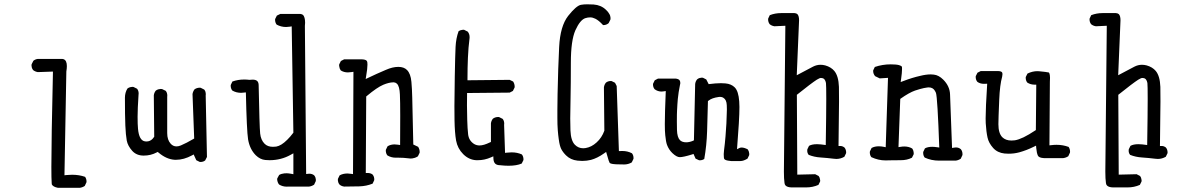

<svg xmlns="http://www.w3.org/2000/svg" viewBox="-20 -752 5540 896"><path d="M219.7 27.3Q219.7 82.5 221.2 101.6L221.7 108.4Q227.5 120.1 250.5 124.5H352.1Q364.3 123 375.5 115.7L383.3 99.1Q383.8 97.2 383.8 95.7Q383.8 82.5 377 73.2Q349.1 63.5 316.4 63.5Q303.7 63.5 290 64.9L280.8 65.9L289.6 -418.5Q292 -432.6 292 -443.4Q292 -469.7 277.3 -475.6Q273.4 -477.1 267.6 -477.1H156.7Q144.5 -475.6 135.7 -468.3L127.4 -451.7Q127 -449.7 127 -445.8Q127 -441.9 128.7 -436Q130.4 -430.2 134.8 -424.8Q144 -417.5 156.7 -415.5L227.1 -418Q219.7 -98.1 219.7 27.3Z M915 3.9Q928.7 3.9 937.5 -3.4L945.8 -19.5L939.9 -306.2Q940.4 -309.1 940.4 -313.2Q940.4 -317.4 939 -323Q937.5 -328.6 933.1 -334L916.5 -342.3Q914.6 -342.8 913.1 -342.8Q898.4 -342.8 887.7 -335Q880.4 -325.2 878.4 -313L886.2 -105.5Q848.6 -83.5 823.7 -73.2Q813 -68.8 803.7 -68.8Q787.6 -68.8 776.4 -81.5Q760.3 -99.1 760.3 -130.9V-300.3Q760.7 -303.2 760.7 -305.7Q760.7 -319.3 753.4 -328.1L736.3 -336.4Q733.9 -336.9 729.7 -336.9Q725.6 -336.9 719.2 -335.2Q712.9 -333.5 707 -329.1Q699.2 -319.3 697.8 -307.1L699.7 -113.8Q695.3 -107.4 691.9 -104Q680.2 -91.8 663.6 -91.8Q660.2 -91.8 656.7 -92.3Q628.9 -96.2 624 -151.4Q622.1 -170.9 622.1 -207.5Q622.1 -244.1 626.5 -310.1Q627 -313.5 627 -315.4Q627 -329.1 619.6 -337.9L603 -346.2Q601.1 -346.7 597.2 -346.7Q593.3 -346.7 586.9 -345Q580.6 -343.3 574.7 -338.9Q563 -319.8 563 -295.9Q563 -211.9 564.9 -166.5Q566.9 -121.1 571.5 -96.2Q576.2 -71.3 597.2 -47.9Q617.2 -25.9 650.4 -25.9Q683.6 -25.9 710.9 -40.5L715.8 -43L720.2 -39.6Q757.3 -8.3 795.9 -6.3Q798.8 -6.3 801.8 -6.3Q837.9 -6.3 876 -26.9L883.8 -31.2L896 -4.4L911.6 3.4Q913.6 3.9 915 3.9Z M1453.6 93.3Q1454.1 91.3 1454.1 87.4Q1454.1 83.5 1452.4 77.6Q1450.7 71.8 1446.3 66.4Q1437 58.6 1422.9 58.6Q1420.4 58.6 1408.7 60.1L1402.8 -631.3Q1403.8 -640.1 1403.8 -645.8Q1403.8 -651.4 1403.1 -658.4Q1402.3 -665.5 1400.1 -671.9Q1397.9 -678.2 1395 -681.2Q1389.6 -686.5 1381.3 -687H1288.1L1272 -679.2L1264.2 -663.6Q1263.7 -661.6 1263.7 -660.2Q1263.7 -646.5 1271 -637.2Q1291.5 -626 1314.9 -626Q1323.2 -626 1331.5 -627.4L1341.3 -628.9L1349.1 -132.8Q1333.5 -112.3 1320.3 -99.6Q1292.5 -71.8 1269 -67.9Q1260.7 -66.9 1253.4 -66.9Q1229 -66.9 1214.8 -81.1Q1197.3 -98.6 1194.1 -128.7Q1190.9 -158.7 1187 -356Q1186.5 -367.7 1180.7 -373.5Q1173.8 -380.4 1158.7 -380.4Q1152.8 -380.4 1144.5 -379.4Q1131.3 -380.9 1119.6 -380.9Q1090.3 -380.9 1064.5 -371.6L1057.1 -356Q1056.6 -354 1056.6 -352.5Q1056.6 -338.9 1064 -329.6Q1082 -318.8 1105.5 -318.8Q1111.3 -318.8 1127.4 -320.8Q1131.3 -142.6 1137.7 -101.6Q1145.5 -55.7 1173.8 -27.3Q1193.8 -7.8 1217.8 -5.4Q1227.5 -4.4 1237.8 -4.4Q1292 -4.4 1336.9 -29.8L1349.1 -36.6V61L1339.4 59.1Q1325.7 56.6 1318.1 56.6Q1310.5 56.6 1306.6 57.1Q1292.5 58.6 1282.7 64.5L1273.9 80.6Q1273.4 82 1273.4 83.7Q1273.4 85.4 1273.7 87.9Q1273.9 90.3 1274.7 93.3Q1275.4 96.2 1276.4 98.6Q1278.3 104 1282.2 108.9Q1298.3 119.1 1318.4 119.1L1325.2 118.7H1422.4Q1434.6 117.2 1445.8 109.9Z M1826.7 -16.1H1840.8Q1862.8 -16.1 1885.7 -13.2Q1891.1 -12.2 1895 -12.2Q1898.9 -12.2 1904.1 -12.7Q1909.2 -13.2 1916.3 -15.6Q1923.3 -18.1 1930.2 -22.5L1938 -38.6Q1938.5 -40.5 1938.5 -42Q1938.5 -56.2 1931.2 -66.9L1908.7 -77.6L1903.8 -296.4Q1902.8 -338.4 1899.9 -370.1Q1896.5 -408.2 1879.4 -425.3Q1865.2 -439.9 1838.6 -439.9Q1812 -439.9 1780.3 -425.8Q1741.7 -409.7 1686.5 -383.3L1689 -398.9Q1694.8 -432.1 1694.8 -450.7Q1694.8 -457.5 1694.1 -461.7Q1693.4 -465.8 1690.9 -468.8Q1685.1 -474.6 1668 -475.1H1585.9L1570.8 -467.3L1563 -451.7Q1562.5 -449.7 1562.5 -447Q1562.5 -444.3 1563.5 -440.4Q1564.5 -431.2 1570.3 -423.3Q1585 -414.1 1603.5 -414.1Q1611.3 -414.1 1619.6 -415.5L1629.4 -417L1627.4 60.5L1617.7 59.1Q1608.4 57.6 1601.6 57.6Q1580.6 57.6 1564.9 66.4L1557.1 82.5Q1556.6 84.5 1556.6 88.4Q1556.6 92.3 1558.3 98.1Q1560.1 104 1564.5 109.4Q1573.7 117.2 1586.4 118.7Q1623 118.7 1656.5 117.7Q1689.9 116.7 1718.8 105L1726.1 89.4Q1726.6 87.4 1726.6 85.4Q1726.6 83.5 1726.3 80.6Q1726.1 77.6 1725.1 74.2Q1723.1 67.9 1718.8 62.5Q1709.5 55.2 1695.3 55.2H1687L1689 -301.8L1691.9 -304.2Q1739.7 -344.2 1768.6 -356.4Q1795.9 -367.7 1814.9 -367.7Q1816.4 -367.7 1818.4 -367.7Q1826.2 -367.2 1832.5 -361.3Q1844.7 -349.1 1846.2 -311Q1847.7 -278.8 1847.7 -211.4Q1847.7 -144 1847.2 -75.2L1837.4 -76.7Q1829.1 -78.1 1821.3 -78.1Q1802.7 -78.1 1788.6 -69.3L1780.8 -53.2Q1780.3 -51.3 1780.3 -47.4Q1780.3 -43.5 1782 -37.8Q1783.7 -32.2 1787.6 -26.9Q1805.2 -16.1 1826.7 -16.1Z M2353 21.5Q2391.1 21.5 2414.6 11.2L2422.4 -4.4Q2422.9 -6.3 2422.9 -7.8Q2422.9 -21.5 2415.5 -31.2Q2394 -41 2367.7 -41Q2356.9 -41 2345.7 -39.6L2336.9 -38.6L2332.5 -169.4Q2333 -172.4 2333 -174.8Q2333 -188.5 2325.7 -197.3L2309.1 -205.6Q2307.1 -206.1 2305.7 -206.1Q2291 -206.1 2280.3 -198.2Q2272.5 -188.5 2271 -176.3V-89.4L2266.1 -87.4Q2237.3 -73.2 2217.8 -73.2Q2204.1 -73.2 2192.4 -80.1Q2168 -95.7 2164.6 -125Q2161.6 -150.9 2160.4 -192.1Q2159.2 -233.4 2159.2 -260.5Q2159.2 -287.6 2159.7 -317.9L2358.4 -319.8L2373.5 -327.6L2381.3 -343.3Q2381.8 -345.2 2381.8 -346.7Q2381.8 -360.8 2374.5 -371.6L2358.4 -379.4L2161.6 -377.4V-385.7Q2161.6 -434.6 2163.6 -482.2Q2165.5 -529.8 2171.4 -575.2Q2171.4 -577.1 2171.4 -579.6Q2171.4 -593.8 2162.6 -604.5L2146 -612.8Q2144 -613.3 2141.6 -613.3Q2139.2 -613.3 2135.3 -612.3Q2127 -611.3 2120.1 -606.4Q2107.9 -573.2 2106 -533Q2104 -492.7 2102.3 -395.3Q2100.6 -297.9 2100.6 -257.1Q2100.6 -216.3 2101.1 -190.4Q2102.1 -132.8 2108.4 -96.2Q2115.2 -59.1 2141.6 -32.7Q2168 -6.3 2202.1 -4.4Q2206.1 -4.4 2210 -4.4Q2241.2 -4.4 2271 -17.6L2282.2 -22.5L2282.7 -10.3Q2283.7 4.4 2290.8 11.5Q2297.9 18.6 2312.5 19H2313.5Q2335 21.5 2353 21.5Z M2891.6 15.6Q2912.1 15.6 2928.2 5.9L2936 -10.3Q2936.5 -12.2 2936.5 -13.7Q2936.5 -27.3 2929.2 -36.6Q2909.2 -47.4 2883.8 -47.4Q2879.9 -47.4 2868.2 -46.9L2857.9 -350.6L2850.1 -365.7L2834.5 -373.5Q2832.5 -374 2831.1 -374Q2816.9 -374 2807.6 -366.2Q2799.8 -356.9 2798.3 -344.2L2800.3 -142.1Q2788.6 -109.4 2764.2 -87.4Q2740.2 -65.4 2712.4 -61Q2706.5 -60.1 2701.7 -60.1Q2679.2 -60.1 2663.1 -76.2Q2644 -95.2 2642.1 -143.6Q2641.1 -166.5 2641.1 -199.2Q2641.1 -231.9 2642.6 -295.2Q2644 -358.4 2644 -459.5Q2644 -562.5 2665 -610.4Q2687.5 -660.2 2712.4 -667.5Q2723.1 -670.9 2734.4 -670.9Q2745.6 -670.9 2758.3 -664.6Q2774.4 -656.7 2793.9 -635.3Q2794.9 -634.8 2795.4 -634.8Q2809.6 -634.8 2820.3 -644L2828.6 -660.6Q2829.1 -663.1 2829.1 -665.3Q2829.1 -667.5 2828.9 -670.7Q2828.6 -673.8 2827.4 -678.2Q2826.2 -682.6 2823.7 -686.5Q2818.8 -696.3 2807.6 -706.5Q2784.7 -728.5 2750 -731Q2735.8 -731.9 2720.2 -731.9Q2704.6 -731.9 2690.9 -729.5Q2668.9 -725.1 2631.3 -677.7Q2594.2 -629.9 2589.4 -533Q2584.5 -436 2582 -313Q2581.1 -261.7 2581.1 -238.8Q2581.1 -215.8 2581.1 -201.7Q2581.1 -187.5 2581.5 -171.4Q2582 -155.3 2583 -143.8Q2584 -132.3 2585 -122.1Q2585.9 -111.8 2587.4 -103Q2589.8 -85.4 2592.5 -75.2Q2595.2 -64.9 2598.6 -57.6Q2606.4 -42 2621.1 -27.3Q2642.6 -5.9 2674.8 -2.4Q2686 -1 2696.8 -1Q2718.3 -1 2737.8 -5.9Q2767.1 -13.7 2798.8 -36.1L2808.6 -43Q2817.4 -11.7 2820.3 -3.4Q2824.7 7.3 2825.2 8.3Q2832 15.1 2872.6 15.1Q2876 15.1 2880.4 15.1Q2885.7 15.6 2891.6 15.6Z M3333 -299.3Q3336.4 -299.8 3338.1 -299.8Q3339.8 -299.8 3340.8 -299.8Q3341.8 -299.8 3343.5 -299.6Q3345.2 -299.3 3346.9 -299.1Q3348.6 -298.8 3350.1 -298.3Q3351.6 -297.9 3353 -297.1Q3354.5 -296.4 3356 -295.4Q3370.6 -286.6 3371.6 -261.2Q3372.1 -250 3372.1 -241.2Q3372.1 -232.4 3371.6 -224.6Q3371.1 -181.6 3365.7 -115.7Q3362.8 -80.1 3358.9 -51.3Q3357.4 -38.6 3357.4 -33.2Q3357.4 -14.6 3359.9 -10.3Q3363.3 -4.9 3377 -2.4Q3383.8 -1 3391.6 -0.5H3436Q3449.7 -0.5 3468.3 -11.7L3476.1 -27.8Q3476.6 -29.8 3476.6 -33.7Q3476.6 -37.6 3474.9 -43.5Q3473.1 -49.3 3469.2 -55.2Q3452.6 -63.5 3441.4 -63.5Q3436 -63.5 3432.1 -62L3419.4 -55.7Q3430.7 -195.8 3430.7 -252.9Q3430.7 -268.6 3429.7 -278.8Q3426.3 -326.7 3408.7 -344.2Q3392.6 -360.4 3365.2 -362.8Q3355.5 -363.8 3344.2 -363.8Q3321.3 -363.8 3287.1 -359.4L3275.9 -381.3L3260.3 -389.2Q3258.3 -389.6 3254.4 -389.6Q3250.5 -389.6 3244.6 -387.9Q3238.8 -386.2 3233.4 -381.8Q3225.6 -372.6 3224.1 -359.9L3218.3 -97.2L3213.4 -94.7Q3196.8 -87.9 3182.1 -87.9Q3163.6 -87.9 3153.3 -97.7Q3140.1 -111.3 3139.2 -145.5Q3138.7 -165.5 3138.7 -184.8Q3138.7 -204.1 3138.9 -217Q3139.2 -230 3139.6 -237.1Q3140.1 -244.1 3140.4 -251Q3140.6 -257.8 3141.1 -264.2Q3142.1 -277.8 3143.1 -290Q3146 -320.8 3153.3 -356Q3154.8 -360.8 3154.8 -365.2Q3154.8 -374 3149.9 -378.9Q3145 -383.8 3134.3 -385.3H3050.8L3035.6 -377.4L3027.8 -361.8Q3027.3 -359.9 3027.3 -358.4Q3027.3 -344.2 3035.2 -335.4Q3049.8 -324.7 3067.4 -324.7Q3072.3 -324.7 3077.1 -325.7L3086.9 -327.1Q3082.5 -223.1 3082.5 -172.9Q3082.5 -138.7 3084.5 -121.1Q3087.4 -90.3 3092.8 -75.7Q3101.1 -53.7 3117.7 -37.6Q3137.7 -18.6 3152.3 -18.6Q3168.5 -18.6 3209.5 -31.2L3216.3 -33.7L3226.1 -11.7L3241.7 -4.4Q3243.7 -3.9 3245.1 -3.9Q3257.8 -3.9 3266.6 -10.3Q3277.8 -73.7 3279.8 -139.6L3283.7 -280.3L3287.1 -282.7Q3302.2 -294.9 3333 -299.3Z M3638.2 48.8Q3638.2 82.5 3641.1 102.5Q3642.1 109.9 3646 113.8Q3654.3 122.1 3673.8 122.6H3741.7Q3772.9 122.6 3799.3 110.8L3807.1 95.2Q3807.6 93.3 3807.6 90.8Q3807.6 88.4 3806.6 84.5Q3805.7 76.2 3800.3 69.3L3784.2 61L3700.7 63L3698.7 -309.6Q3767.1 -364.3 3791.5 -379.9Q3798.3 -384.3 3803.2 -386.2Q3807.6 -388.2 3810.8 -388.2Q3814 -388.2 3815.4 -387.7Q3830.6 -386.2 3834.5 -364.7Q3835.9 -354.5 3835.9 -290Q3835.9 -225.6 3833.5 -75.2Q3807.6 -79.1 3793 -79.1Q3768.6 -79.1 3755.4 -71.3L3747.6 -55.2Q3747.1 -52.2 3747.1 -48.3Q3747.1 -37.6 3753.9 -29.3Q3779.3 -19 3809.6 -17.1Q3839.8 -15.1 3871.1 -11.2Q3877 -10.3 3883.3 -10.3Q3902.8 -10.3 3920.4 -20.5L3928.2 -36.6Q3928.7 -38.6 3928.7 -40Q3928.7 -54.2 3920.9 -63.5Q3911.6 -70.8 3901.4 -70.8H3893.1Q3895.5 -225.6 3895.5 -278.3Q3895.5 -331.1 3895 -346.7Q3893.1 -397.5 3873.5 -420.9Q3858.4 -439 3831.1 -446.8Q3819.8 -449.7 3809.1 -449.7Q3791 -449.7 3773.9 -440.9L3698.2 -400.9Q3709 -656.7 3709 -657.2Q3709 -677.7 3701.2 -686Q3696.3 -690.4 3687.5 -690.9H3625Q3597.2 -690.9 3572.3 -681.2L3564.9 -665.5Q3564.5 -663.6 3564.5 -662.1Q3564.5 -647.9 3572.3 -638.7Q3581.5 -631.3 3594.2 -629.4L3645 -631.8Z M4471.7 -31.7Q4471.7 -46.4 4463.9 -55.7Q4454.1 -64 4440.9 -64Q4436.5 -64 4432.1 -63L4422.9 -61.5Q4414.6 -272 4413.6 -310.5Q4412.6 -349.6 4381.8 -380.4Q4360.8 -401.4 4337.9 -403.8Q4331.1 -404.8 4323.7 -404.8Q4301.3 -404.8 4273.9 -397.9Q4236.8 -389.6 4196.3 -374L4183.1 -369.1L4185.1 -382.8Q4189.5 -413.1 4189.5 -430.2Q4189.5 -435.5 4189.2 -438.2Q4189 -440.9 4187.5 -442.4Q4184.6 -445.3 4175.3 -448.2Q4162.6 -451.7 4136.7 -451.7Q4098.1 -451.7 4062.5 -439.5L4055.2 -424.3Q4054.7 -422.9 4054.7 -421.4Q4054.7 -407.2 4064 -396.5L4085.4 -386.2L4124 -388.7L4113.3 -64.9L4104 -66.9Q4091.8 -69.3 4081.1 -69.3Q4061.5 -69.3 4047.4 -61.5L4039.6 -45.4Q4039.1 -43.5 4039.1 -41.5Q4039.1 -27.3 4046.4 -18.6Q4079.1 -3.4 4112.3 -3.4Q4114.3 -3.4 4134.3 -3.9Q4154.3 -4.4 4183.8 -4.4Q4213.4 -4.4 4235.8 -16.1L4243.7 -31.7Q4244.1 -33.7 4244.1 -37.8Q4244.1 -42 4242.4 -47.9Q4240.7 -53.7 4236.8 -59.1Q4220.7 -68.4 4200.2 -68.4Q4191.9 -68.4 4183.1 -66.9L4172.9 -65.4L4181.2 -290.5Q4202.6 -305.7 4219.7 -315.2Q4236.8 -324.7 4250 -329.3Q4263.2 -334 4272.9 -336.4Q4292 -341.8 4308.1 -343.8Q4311 -344.2 4314 -344.2Q4334 -344.2 4343.3 -327.6Q4345.7 -324.2 4347.7 -318.8Q4355 -297.4 4363.3 -63.5L4353.5 -64.9Q4340.8 -66.9 4330.6 -66.9Q4309.1 -66.9 4296.4 -59.6L4288.6 -43.5Q4288.1 -41.5 4288.1 -39.6Q4288.1 -25.4 4295.4 -16.6Q4326.2 -2.4 4362.3 -2.4H4439.9Q4452.1 -3.9 4463.4 -11.2L4471.2 -27.8Q4471.7 -29.8 4471.7 -31.7Z M4571.8 -360.8Q4574.7 -360.8 4586.9 -361.3Q4579.6 -246.6 4579.6 -199.2Q4579.6 -186 4580.1 -177.2Q4582.5 -136.7 4588.4 -110.4Q4593.8 -85 4614.7 -61.5Q4634.8 -39.1 4668 -35.6Q4677.7 -34.7 4687.5 -34.7Q4712.4 -34.7 4736.3 -41Q4771.5 -50.8 4803.7 -66.9L4814.9 -72.3L4815.9 -60.1Q4817.9 -37.6 4823.7 -25.4Q4828.6 -15.6 4851.1 -14.2H4941.9Q4954.1 -15.6 4965.3 -22.9L4973.1 -39.6Q4973.6 -41.5 4973.6 -43.5Q4973.6 -57.1 4966.8 -66.4Q4940.4 -76.2 4910.6 -76.2Q4898.9 -76.2 4886.7 -74.7L4877.4 -73.7L4879.4 -370.6Q4880.9 -392.1 4879.2 -401.6Q4877.4 -411.1 4875 -413.6Q4862.3 -416.5 4830.1 -419.4Q4825.7 -419.9 4821.3 -419.9Q4797.9 -419.9 4774.9 -408.7L4767.1 -393.1Q4766.6 -391.1 4766.6 -389.6Q4766.6 -376 4773.9 -366.7Q4789.1 -356.9 4807.6 -356.9H4815.9L4814 -145Q4780.3 -122.6 4756.8 -111.3Q4733.4 -100.1 4715.8 -97.2Q4707.5 -96.2 4699.7 -96.2Q4673.3 -96.2 4657.2 -111.8Q4639.2 -130.4 4639.2 -172.4Q4639.2 -196.3 4643.1 -287.6Q4646 -356 4656.7 -394Q4658.2 -400.9 4658.2 -405.8Q4658.2 -412.1 4655.8 -415Q4650.4 -420.4 4636.7 -420.4Q4635.7 -420.4 4634.8 -420.4H4556.6L4541.5 -412.6L4533.7 -397Q4533.2 -395 4533.2 -393.6Q4533.2 -379.4 4541 -370.1Q4553.7 -360.8 4571.8 -360.8Z M5138.2 48.8Q5138.2 82.5 5141.1 102.5Q5142.1 109.9 5146 113.8Q5154.3 122.1 5173.8 122.6H5241.7Q5272.9 122.6 5299.3 110.8L5307.1 95.2Q5307.6 93.3 5307.6 90.8Q5307.6 88.4 5306.6 84.5Q5305.7 76.2 5300.3 69.3L5284.2 61L5200.7 63L5198.7 -309.6Q5267.1 -364.3 5291.5 -379.9Q5298.3 -384.3 5303.2 -386.2Q5307.6 -388.2 5310.8 -388.2Q5314 -388.2 5315.4 -387.7Q5330.6 -386.2 5334.5 -364.7Q5335.9 -354.5 5335.9 -290Q5335.9 -225.6 5333.5 -75.2Q5307.6 -79.1 5293 -79.1Q5268.6 -79.1 5255.4 -71.3L5247.6 -55.2Q5247.1 -52.2 5247.1 -48.3Q5247.1 -37.6 5253.9 -29.3Q5279.3 -19 5309.6 -17.1Q5339.8 -15.1 5371.1 -11.2Q5377 -10.3 5383.3 -10.3Q5402.8 -10.3 5420.4 -20.5L5428.2 -36.6Q5428.7 -38.6 5428.7 -40Q5428.7 -54.2 5420.9 -63.5Q5411.6 -70.8 5401.4 -70.8H5393.1Q5395.5 -225.6 5395.5 -278.3Q5395.5 -331.1 5395 -346.7Q5393.1 -397.5 5373.5 -420.9Q5358.4 -439 5331.1 -446.8Q5319.8 -449.7 5309.1 -449.7Q5291 -449.7 5273.9 -440.9L5198.2 -400.9Q5209 -656.7 5209 -657.2Q5209 -677.7 5201.2 -686Q5196.3 -690.4 5187.5 -690.9H5125Q5097.2 -690.9 5072.3 -681.2L5064.9 -665.5Q5064.5 -663.6 5064.5 -662.1Q5064.5 -647.9 5072.3 -638.7Q5081.5 -631.3 5094.2 -629.4L5145 -631.8Z"/></svg>

Font: NaikaiFont
Style: Light
Weight: 300
Version: Version 1.89